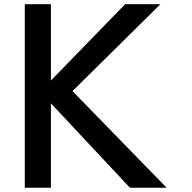

<svg xmlns="http://www.w3.org/2000/svg" viewBox="-20 -884 905 904"><path d="M96.7 -864.3V0H219.7V-397.5L591.8 0H764.6L321.3 -455.1L735.4 -864.3H569.3L219.7 -504.9V-864.3Z"/></svg>

Font: OCR-B
Style: Regular
Weight: 400
Version: 1.1